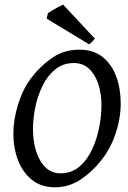

<svg xmlns="http://www.w3.org/2000/svg" viewBox="-20 -793 551 827"><path d="M500 -347.7Q500 -284.2 478 -218Q456.1 -151.9 415 -101.1Q377 -52.7 326.9 -19.5Q276.9 13.7 216.8 13.7Q157.7 13.7 117.9 -18.1Q78.1 -49.8 57.9 -102.3Q37.6 -154.8 37.6 -217.8Q37.6 -278.3 57.9 -343.5Q78.1 -408.7 114.3 -457Q152.3 -507.3 203.6 -543.2Q254.9 -579.1 321.8 -579.1Q382.8 -579.1 422.1 -547.4Q461.4 -515.6 480.7 -463.1Q500 -410.6 500 -347.7ZM417 -339.4Q417 -390.1 403.3 -431.4Q389.6 -472.7 363.3 -497.1Q336.9 -521.5 298.8 -521.5Q251.5 -521.5 217.8 -493.9Q184.1 -466.3 162.8 -422.6Q141.6 -378.9 131.8 -330.1Q122.1 -281.2 122.1 -238.8Q122.1 -154.8 153.8 -100.6Q185.5 -46.4 239.7 -46.4Q288.1 -46.4 322 -75.4Q356 -104.5 377 -149.9Q397.9 -195.3 407.5 -245.8Q417 -296.4 417 -339.4ZM388.2 -627Q377 -610.4 363.8 -602.1L180.7 -712.9L186.5 -736.3Q192.4 -740.7 205.1 -748.3Q217.8 -755.9 231 -762.9Q244.1 -770 251.5 -773.4Z"/></svg>

Font: Dai Banna SIL
Style: Italic
Weight: 400
Italic angle: -11°
Designer: Victor Gaultney
Foundry: SIL International
Version: Version 4.000